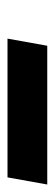

<svg xmlns="http://www.w3.org/2000/svg" viewBox="61 20 146 512"><g transform="rotate(-90 134.0 276.0)"><path d="M-83 223H287L268 329H-102Z"/></g></svg>

Font: Sarabun ExtraBold
Style: Italic
Weight: 800
Italic angle: -10°
Designer: Suppakit Chalermlarp | Katatrad Co.,Ltd.
Foundry: Cadson Demak Co.,Ltd.
Version: Version 1.000; ttfautohint (v1.6)